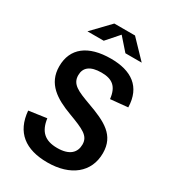

<svg xmlns="http://www.w3.org/2000/svg" viewBox="-224 -1059 1068 1189"><g transform="rotate(30 310.0 -464.0)"><path d="M447 -521.5 570.5 -533.5C567 -679 473.5 -741.5 328 -741.5C165.5 -741.5 73 -670.5 73 -540.5C73 -415.5 165.5 -359.5 279.5 -317C391.5 -275 440 -254 440 -192.5C440 -136 403.5 -95.5 314.5 -95.5C225 -95.5 182 -137.5 170 -224.5L43.5 -206.5C56 -58 149 12.5 306.5 12.5C471 12.5 576.5 -72 576.5 -209C576.5 -337 484.5 -382.5 349.5 -431C255.5 -465.5 202.5 -486.5 202.5 -551.5C202.5 -606 239.5 -637.5 320 -637.5C397 -637.5 437.5 -606.5 447 -521.5ZM116 -815H232.5L310 -903L387.5 -815H504L384 -940H236Z"/></g></svg>

Font: Monaspace Neon SemiBold
Style: Regular
Weight: 600
Designer: Riley Cran & the Lettermatic Team
Foundry: Lettermatic
Version: Version 1.200 (Monaspace Neon)